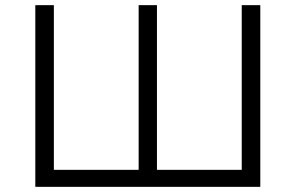

<svg xmlns="http://www.w3.org/2000/svg" viewBox="-20 -725 1147 745"><path d="M117 0V-705H189V-66H518V-705H589V-66H918V-705H990V0Z"/></svg>

Font: Nunito Sans 6pt Light
Style: Regular
Weight: 300
Version: Version 3.101;gftools[0.9.27]